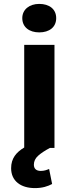

<svg xmlns="http://www.w3.org/2000/svg" viewBox="-20 -758 375 984"><path d="M37 104C37 170 86.8 206 159.1 206C197.8 206 225 196.7 247.1 185L231.7 108C219.5 112.8 207.7 118 188.8 118C165.5 118 153.6 106.1 153.6 86C153.6 68.7 160.8 53.5 175.1 40.5C189.3 27.5 209.7 14 236.1 0H259.2V-528H104.1V-2C63.8 22.1 37 53.1 37 104ZM181.1 -592C232.6 -592 268 -618.6 268 -665C268 -711.4 232.6 -738 181.1 -738C130.9 -738 94.2 -709.5 94.2 -665C94.2 -618.9 130.1 -592 181.1 -592Z"/></svg>

Font: Asimov
Style: Wid
Weight: 500
Designer: Google
Version: Version 2.000980; 2014